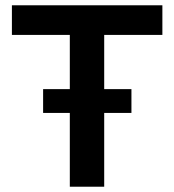

<svg xmlns="http://www.w3.org/2000/svg" viewBox="-20 -706 659 726"><path d="M244 0V-574H25V-686H594V-574H374V0ZM143 -279V-369H477V-279Z"/></svg>

Font: Archivo SemiBold
Style: Regular
Weight: 600
Designer: Hector Gatti
Foundry: Omnibus-Type
Version: Version 2.001